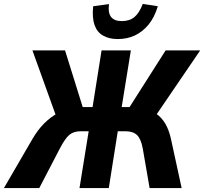

<svg xmlns="http://www.w3.org/2000/svg" viewBox="-49 -963 1045 983"><path d="M-29 0 118 -253Q145 -299 177 -331Q209 -363 244.5 -382.5Q280 -402 320 -409L238 -369L117 -705H284L380 -397L370 -415H425L471 -705H621L574 -415H633L603 -397L799 -705H976L747 -369L684 -409Q722 -401 750.5 -381Q779 -361 797.5 -329.5Q816 -298 826 -253L881 0H717L682 -202Q673 -252 652.5 -271.5Q632 -291 594 -291H554L508 0H358L405 -291H364Q328 -291 306 -272.5Q284 -254 257 -202L152 0ZM554 -763Q510 -763 479 -780.5Q448 -798 435 -835Q422 -872 428 -931L509 -942Q503 -898 519.5 -876.5Q536 -855 575 -855Q614 -855 639 -875.5Q664 -896 682 -943L759 -931Q742 -874 711.5 -837Q681 -800 641.5 -781.5Q602 -763 554 -763Z"/></svg>

Font: Nunito Sans 7pt Condensed ExtraBold
Style: Italic
Weight: 800
Width: 3
Italic angle: -9°
Designer: Vernon Adams
Foundry: Vernon Adams
Version: Version 3.101;gftools[0.9.27]